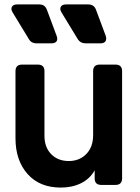

<svg xmlns="http://www.w3.org/2000/svg" viewBox="-20 -836 633 868"><path d="M255 12Q159 12 104.5 -49.5Q50 -111 50 -211V-514Q50 -544 80 -544H151Q181 -544 181 -514V-222Q181 -170 211.5 -139Q242 -108 291 -108Q339 -108 370 -139.5Q401 -171 401 -225V-514Q401 -544 431 -544H502Q532 -544 532 -514V-30Q532 0 502 0H438Q408 0 408 -30V-66Q386 -27 346 -7.5Q306 12 255 12ZM146 -640Q121 -640 110 -660L37 -780Q28 -795 34 -805.5Q40 -816 58 -816H158Q183 -816 192 -792L236 -674Q242 -658 235.5 -649Q229 -640 212 -640ZM368 -640Q343 -640 331 -660L258 -780Q249 -795 255 -805.5Q261 -816 279 -816H379Q405 -816 414 -792L458 -674Q463 -658 456.5 -649Q450 -640 434 -640Z"/></svg>

Font: Pitagon Sans Text
Style: Bold
Weight: 700
Designer: Travis Tran
Foundry: Pitagon
Version: Version 1.001; ttfautohint (v1.8.4.7-5d5b);gftools[0.9.26]